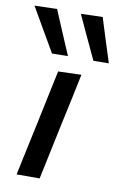

<svg xmlns="http://www.w3.org/2000/svg" viewBox="-115 -828 557 879"><g transform="rotate(10 163.5 -389.0)"><path d="M26.5 0Q38 -54.5 48.8 -105.2Q59.5 -156 73 -218L83.5 -267.5Q98 -337.5 109.2 -390.2Q120.5 -443 132 -497L239.5 -500.5Q228 -444.5 216.8 -391.8Q205.5 -339 190 -267.5L179.5 -218Q166.5 -156 155.8 -105.2Q145 -54.5 133.5 0ZM90 -573Q61 -622.5 32 -673Q3 -723.5 -27 -775L77.5 -778Q99 -727 120.5 -676Q142 -625 164 -574ZM282.5 -573Q259 -622.5 235.5 -673.5Q212 -724.5 188.5 -775L289.5 -778Q305.5 -727 321.5 -676Q337.5 -625 354 -574Z"/></g></svg>

Font: Commissioner Medium
Style: Italic
Weight: 500
Italic angle: -12°
Designer: Kostas Bartsokas
Foundry: Kostas Bartsokas
Version: Version 1.000; ttfautohint (v1.8.3)